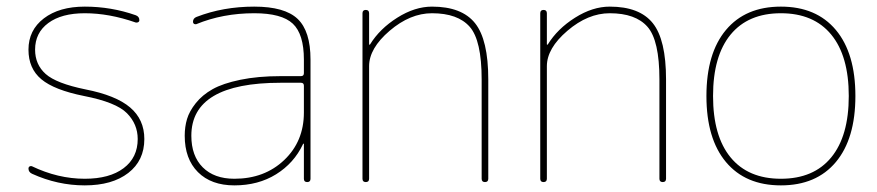

<svg xmlns="http://www.w3.org/2000/svg" viewBox="-20 -550 2650 580"><path d="M236 -10Q311 -10 353.5 -42Q396 -74 396 -130Q396 -175 363.5 -208Q331 -241 234 -260Q144 -278 105 -310.5Q66 -343 66 -400Q66 -459 112.5 -494.5Q159 -530 236 -530Q316 -530 390 -504Q401 -500 401 -489Q401 -485 397.5 -483Q394 -481 390 -482Q310 -510 236 -510Q166 -510 126 -480.5Q86 -451 86 -400Q86 -355 118 -326.5Q150 -298 238 -280Q330 -262 373 -225.5Q416 -189 416 -130Q416 -65 367.5 -27.5Q319 10 236 10Q154 10 77 -25Q66 -30 66 -41Q66 -45 69 -47Q72 -49 76 -48Q155 -10 236 -10Z M898 -210V-291Q898 -300 889 -300H828Q558 -300 558 -140Q558 -79 592.5 -44.5Q627 -10 688 -10Q779 -10 838.5 -66.5Q898 -123 898 -210ZM889 -320Q898 -320 898 -329V-370Q898 -447 864.5 -478.5Q831 -510 748 -510Q653 -510 573 -477Q569 -476 566 -478Q563 -480 563 -484Q563 -495 574 -499Q654 -530 748 -530Q840 -530 879 -493Q918 -456 918 -370V-10Q918 0 908 0Q898 0 898 -10V-115Q898 -116 897 -116Q895 -116 895 -114Q868 -57 814 -23.5Q760 10 688 10Q618 10 578 -30Q538 -70 538 -140Q538 -167 545 -190.5Q552 -214 571.5 -238.5Q591 -263 622 -280.5Q653 -298 706 -309Q759 -320 828 -320Z M1075 -10V-510Q1075 -520 1085 -520Q1095 -520 1095 -510V-416Q1095 -415 1096 -415Q1098 -415 1098 -416Q1127 -463 1180 -496.5Q1233 -530 1285 -530Q1375 -530 1415 -480Q1455 -430 1455 -310V-10Q1455 0 1445 0Q1435 0 1435 -10V-310Q1435 -428 1399 -469Q1363 -510 1285 -510Q1219 -510 1157 -457Q1095 -404 1095 -350V-10Q1095 0 1085 0Q1075 0 1075 -10Z M1612 -10V-510Q1612 -520 1622 -520Q1632 -520 1632 -510V-416Q1632 -415 1633 -415Q1635 -415 1635 -416Q1664 -463 1717 -496.5Q1770 -530 1822 -530Q1912 -530 1952 -480Q1992 -430 1992 -310V-10Q1992 0 1982 0Q1972 0 1972 -10V-310Q1972 -428 1936 -469Q1900 -510 1822 -510Q1756 -510 1694 -457Q1632 -404 1632 -350V-10Q1632 0 1622 0Q1612 0 1612 -10Z M2491 -445.5Q2438 -510 2339 -510Q2240 -510 2187 -445.5Q2134 -381 2134 -260Q2134 -139 2187 -74.5Q2240 -10 2339 -10Q2438 -10 2491 -74.5Q2544 -139 2544 -260Q2544 -381 2491 -445.5ZM2505 -60.5Q2446 10 2339 10Q2232 10 2173 -60.5Q2114 -131 2114 -260Q2114 -389 2173 -459.5Q2232 -530 2339 -530Q2446 -530 2505 -459.5Q2564 -389 2564 -260Q2564 -131 2505 -60.5Z"/></svg>

Font: Rounded Mplus 1c Thin
Style: Regular
Weight: 250
Version: Version 1.059.20150529